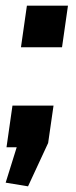

<svg xmlns="http://www.w3.org/2000/svg" viewBox="-21 -520 267 678"><path d="M168 -147 149 -15 78 138 -1 125 38 0H2L23 -147ZM219 -500 198 -353H53L74 -500Z"/></svg>

Font: Pathway Extreme 8pt Thin 12pt
Style: Bold Italic
Weight: 700
Italic angle: -8°
Version: Version 1.001;gftools[0.9.26]